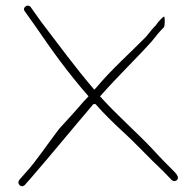

<svg xmlns="http://www.w3.org/2000/svg" viewBox="-20 -667 674 668"><path d="M44 -32C44 -25 51 -19 57 -19C60 -19 64 -21 66 -23L88 -48C149 -118 235 -223 301 -300C301 -300 302 -305 308 -305H312L314 -303C341 -272 371 -243 402 -214C454 -167 502 -114 542 -77C554 -65 566 -53 577 -41C579 -39 582 -37 586 -37C594 -37 599 -42 599 -48C599 -53 597 -56 596 -57V-58L589 -67C564 -92 539 -117 508 -151C460 -202 390 -264 337 -322L336 -323C335 -326 331 -328 328 -331L331 -335C389 -401 454 -463 507 -522C522 -541 535 -557 551 -573C553 -577 555 -603 551 -610L549 -608H548C543 -604 538 -599 532 -592L524 -582V-581C511 -568 500 -554 487 -538C432 -482 367 -425 314 -361L308 -355C238 -437 187 -508 124 -590L87 -642C78 -655 56 -642 66 -628L103 -576C162 -490 213 -418 288 -332C283 -326 277 -320 271 -314C244 -282 215 -251 186 -219C145 -166 107 -107 69 -66L47 -41V-40C45 -38 44 -36 44 -32ZM66 -23V-24ZM271 -314Z"/></svg>

Font: Stray Cat
Style: LtExt
Weight: 300
Version: Version 1.0